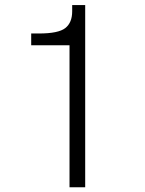

<svg xmlns="http://www.w3.org/2000/svg" viewBox="-20 -748 587 778"><path d="M106.4 -564.5V-612.3H137.7Q216.8 -612.3 244.6 -634.3Q272.5 -656.2 272.5 -702.1V-727.5H325.2V10.7H261.7V-564.5Z"/></svg>

Font: Gothic A1 Light
Style: Regular
Weight: 300
Version: Version 2.50